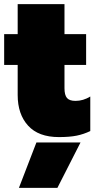

<svg xmlns="http://www.w3.org/2000/svg" viewBox="-25 -644 454 923"><path d="M60 -187V-332H-5V-480H60V-624H285V-480H389V-332H285V-220Q285 -187 297 -173Q309 -159 338 -159Q375 -159 409 -180V-14Q378 1 344 8Q310 15 258 15Q160 15 110 -40Q60 -95 60 -187ZM150 41H362L251 259H66Z"/></svg>

Font: Prompt Black
Style: Regular
Weight: 900
Designer: Katatrad Team
Foundry: CadsonDemak
Version: Version 1.001